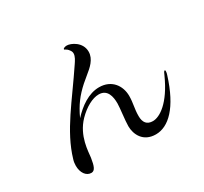

<svg xmlns="http://www.w3.org/2000/svg" viewBox="-159 -1012 1317 1241"><g transform="rotate(-30 500.0 -391.5)"><path d="M934 -332C927 -332 922 -317 916 -304C842 -139 756 -86 705 -86C661 -86 640 -112 640 -161C640 -216 653 -250 653 -304C653 -379 606 -450 511 -450C433 -450 361 -398 306 -338C315 -358 324 -376 334 -393C371 -457 417 -504 486 -559C522 -588 569 -627 569 -683C569 -755 496 -788 466 -788C451 -788 438 -782 438 -776C438 -769 452 -773 470 -747C476 -739 479 -731 479 -722C479 -699 462 -675 450 -657C319 -461 188 -312 135 -131C130 -116 128 -99 128 -85C128 -33 155 5 193 5C219 5 230 -22 239 -81C245 -125 245 -239 330 -327C382 -380 440 -411 486 -411C551 -411 563 -351 563 -300C563 -266 550 -179 550 -137C550 -76 584 -2 679 -2C774 -2 868 -90 933 -298C936 -306 938 -316 938 -324C938 -327 938 -332 934 -332Z"/></g></svg>

Font: Shippori Mincho OTF SemiBold
Style: Regular
Weight: 600
Designer: FONTDASU
Foundry: FONTDASU / Google Inc. / but / Adobe
Version: Version 3.300;hotconv 1.0.109;makeotfexe 2.5.65596